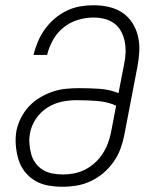

<svg xmlns="http://www.w3.org/2000/svg" viewBox="-20 -702 590 734"><path d="M219 12Q191 12 163.5 7Q136 2 113.5 -11.5Q91 -25 74.5 -46Q58 -67 50.5 -92.5Q43 -118 40.5 -146Q38 -174 43 -203Q48 -227 60 -251Q72 -275 90.5 -295Q109 -315 132.5 -329Q156 -343 181 -351.5Q206 -360 231.5 -362.5Q257 -365 281 -365Q321 -365 360 -362.5Q399 -360 433 -346L454 -454Q459 -477 460 -499Q461 -521 457 -542Q453 -563 443.5 -581Q434 -599 418 -611.5Q402 -624 381 -629.5Q360 -635 337 -635Q308 -635 278 -626Q248 -617 223 -597Q198 -577 182.5 -549Q167 -521 160 -492H108Q114 -517 124.5 -542Q135 -567 151 -589.5Q167 -612 188.5 -630.5Q210 -649 235 -661Q260 -673 286 -677.5Q312 -682 337 -682Q367 -682 396 -675.5Q425 -669 448 -653.5Q471 -638 486 -614.5Q501 -591 507.5 -563.5Q514 -536 512.5 -506Q511 -476 505 -445L455 -185Q450 -159 440.5 -133Q431 -107 414 -83Q397 -59 374.5 -40Q352 -21 326 -9Q300 3 273 7.5Q246 12 219 12ZM220 -35Q241 -35 262.5 -39Q284 -43 304 -53Q324 -63 341.5 -78.5Q359 -94 371.5 -113Q384 -132 392 -153Q400 -174 404 -194L424 -298Q391 -313 351.5 -316Q312 -319 272 -319Q244 -319 215.5 -313Q187 -307 161 -290.5Q135 -274 117.5 -248Q100 -222 95 -194Q91 -174 92.5 -153.5Q94 -133 99 -114Q104 -95 115 -79.5Q126 -64 142.5 -53.5Q159 -43 179 -39Q199 -35 220 -35Z"/></svg>

Font: Lode Dark
Style: Italic
Weight: 400
Italic angle: -11°
Monospace: yes
Designer: Belleve Invis
Foundry: Belleve Invis
Version: Version 29.2.0; ttfautohint (v1.8.3)